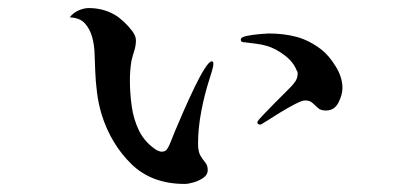

<svg xmlns="http://www.w3.org/2000/svg" viewBox="-20 -451 1040 476"><path d="M509 -293Q509 -286 505 -273.5Q501 -261 499 -254Q487 -217 479 -175Q471 -133 471 -95Q471 -75 477 -65Q483 -55 489 -48Q495 -41 495 -29Q495 -18 484.5 -10.5Q474 -3 460.5 1Q447 5 438 5Q356 5 305.5 -44.5Q255 -94 232 -167Q224 -194 220.5 -221.5Q217 -249 216 -277Q215 -295 214.5 -317Q214 -339 208.5 -359Q203 -379 190.5 -393Q178 -407 153 -408Q161 -419 174.5 -425Q188 -431 200 -431Q236 -431 265 -414Q274 -409 286 -398Q298 -387 307.5 -374.5Q317 -362 317 -351Q317 -338 313 -325.5Q309 -313 306 -301Q304 -289 303 -276.5Q302 -264 302 -252Q302 -221 306.5 -188Q311 -155 325 -126.5Q339 -98 368 -79Q371 -78 374 -76.5Q377 -75 381 -75Q390 -75 394 -81Q398 -87 401 -94Q404 -102 413.5 -125Q423 -148 436 -177.5Q449 -207 462.5 -235Q476 -263 487.5 -281Q499 -299 505 -299Q509 -299 509 -293ZM829 -233Q829 -216 819 -196.5Q809 -177 788 -177Q775 -177 768 -183.5Q761 -190 754.5 -196Q748 -202 736 -202Q729 -202 711.5 -193Q694 -184 674.5 -172Q655 -160 641 -151Q627 -142 626 -142Q618 -142 618 -148Q618 -151 630.5 -164Q643 -177 659.5 -194Q676 -211 690.5 -225Q705 -239 709 -245Q718 -255 718 -269Q718 -270 717.5 -272.5Q717 -275 716 -275Q708 -297 685.5 -314Q663 -331 642 -337Q629 -341 615.5 -342.5Q602 -344 588 -346Q584 -346 580.5 -347Q577 -348 577 -353Q577 -359 592 -362Q607 -365 624 -366.5Q641 -368 646 -368Q684 -368 715.5 -359.5Q747 -351 777 -328Q796 -313 812.5 -286Q829 -259 829 -233Z"/></svg>

Font: Kaisei HarunoUmi
Style: Bold
Weight: 700
Designer: Font-Kai, 金井和夫
Foundry: KAZUO KANAI
Version: Version 5.003